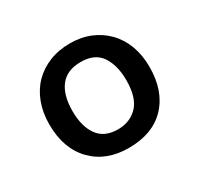

<svg xmlns="http://www.w3.org/2000/svg" viewBox="-87 -743 571 553"><g transform="rotate(-30 198.5 -467.0)"><path d="M366 -467Q366 -387 322 -340.5Q278 -294 198 -294Q123 -294 78 -340.5Q33 -387 33 -467Q33 -506 45 -538Q57 -570 79 -592.5Q101 -615 132 -627.5Q163 -640 201 -640Q238 -640 268 -627.5Q298 -615 320 -592.5Q342 -570 354 -538Q366 -506 366 -467ZM289 -467Q289 -516 268.5 -547Q248 -578 201 -578Q155 -578 132.5 -549Q110 -520 110 -467Q110 -416 131.5 -386Q153 -356 198 -356Q238 -356 263.5 -382.5Q289 -409 289 -467Z"/></g></svg>

Font: Mukta Malar SemiBold
Style: Regular
Weight: 600
Designer: Aadarsh Rajan, Girish Dalvi, Yashodeep Gholap
Foundry: Ek Type
Version: Version 2.538;PS 1.000;hotconv 16.6.51;makeotf.lib2.5.65220;